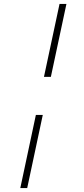

<svg xmlns="http://www.w3.org/2000/svg" viewBox="-20 -731 427 974"><path d="M203 -341 282 -711H317L238 -341ZM83 223 162 -148H197L118 223Z"/></svg>

Font: Ysabeau Office ExtraLight
Style: Italic
Weight: 250
Italic angle: -12°
Designer: Christian Thalmann (Catharsis Fonts)
Version: Version 2.001;gftools[0.9.30]; featfreeze: tnum,lnum,ss02